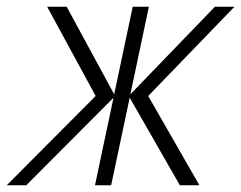

<svg xmlns="http://www.w3.org/2000/svg" viewBox="-62 -550 716 570"><path d="M-42 0 222 -265 78 -530H136L277 -270L332 -530H380L325 -270L576 -530H634L378 -265L530 0H472L323 -260L268 0H220L275 -260L16 0Z"/></svg>

Font: Geist Mono ExtraLight
Style: Italic
Weight: 200
Italic angle: -12°
Monospace: yes
Designer: Basement.studio, Andrés Briganti, Mateo Zaragoza
Foundry: Basement.studio, Vercel, Andrés Briganti, Guido Ferreyra, Mateo Zaragoza
Version: Version 1.500; ttfautohint (v1.8.4.7-5d5b)